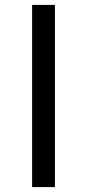

<svg xmlns="http://www.w3.org/2000/svg" viewBox="-20 -763 355 783"><path d="M204 -743H111V0H204Z"/></svg>

Font: Glow Sans SC Normal Book
Style: Regular
Weight: 500
Designer: Ryoko NISHIZUKA (kana, bopomofo & ideographs); Paul D. Hunt (Latin, Greek & Cyrillic); Sandoll Communications, Soo-young
Version: Version 0.93